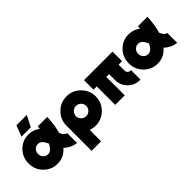

<svg xmlns="http://www.w3.org/2000/svg" viewBox="12 -1465 2428 2428"><g transform="rotate(-45 1226.5 -250.5)"><path d="M278 -512Q170 -512 95 -436Q20 -359 20 -250Q20 -195 38.5 -149Q57 -103 95 -65Q170 12 278 12Q334 12 381 -9Q406 -21 429 -38.5Q452 -56 472 -80Q486 -65 503 -52.5Q520 -40 539 -30Q561 -19 585.5 -11.5Q610 -4 637 0V-175Q626 -179 616.5 -184.5Q607 -190 600 -197Q593 -203 587.5 -210.5Q582 -218 578 -226Q577 -229 574 -235.5Q571 -242 566 -252Q581 -299 590.5 -361Q600 -423 604 -500H434Q433 -488 432.5 -478Q432 -468 431 -459Q428 -462 424.5 -464Q421 -466 418 -469Q388 -489 355 -500Q318 -512 278 -512ZM278 -342Q299 -342 316 -333Q334 -324 348 -304Q355 -294 363 -279.5Q371 -265 380 -247Q373 -232 363.5 -217.5Q354 -203 343 -191Q328 -171 308 -164Q301 -161 293.5 -159.5Q286 -158 278 -158Q240 -158 215 -185Q190 -211 190 -250Q190 -289 215 -316Q240 -342 278 -342ZM197 -554H363L439 -701H253Z M959 -342Q997 -342 1024 -315Q1051 -288 1051 -250Q1051 -212 1024 -185Q997 -158 959 -158Q921 -158 894 -185Q867 -212 867 -250Q867 -288 894 -315Q921 -342 959 -342ZM959 -512Q850 -512 774 -435Q697 -359 697 -250V200H867V-4Q910 12 959 12Q1068 12 1144 -65Q1221 -141 1221 -250Q1221 -359 1144 -435Q1068 -512 959 -512Z M1261 -500V-330H1319V0H1489V-330H1539V-222Q1539 -130 1604 -65Q1669 0 1761 0H1771V-170H1761Q1739 -170 1724 -185Q1709 -200 1709 -222V-330H1771V-500Z M2069 -512Q1961 -512 1886 -436Q1811 -359 1811 -250Q1811 -195 1829.5 -149Q1848 -103 1886 -65Q1961 12 2069 12Q2125 12 2172 -9Q2197 -21 2220 -38.5Q2243 -56 2263 -80Q2277 -65 2294 -52.5Q2311 -40 2330 -30Q2352 -19 2376.5 -11.5Q2401 -4 2428 0V-175Q2417 -179 2407.5 -184.5Q2398 -190 2391 -197Q2384 -203 2378.5 -210.5Q2373 -218 2369 -226Q2368 -229 2365 -235.5Q2362 -242 2357 -252Q2372 -299 2381.5 -361Q2391 -423 2395 -500H2225Q2224 -488 2223.5 -478Q2223 -468 2222 -459Q2219 -462 2215.5 -464Q2212 -466 2209 -469Q2179 -489 2146 -500Q2109 -512 2069 -512ZM2069 -342Q2090 -342 2107 -333Q2125 -324 2139 -304Q2146 -294 2154 -279.5Q2162 -265 2171 -247Q2164 -232 2154.5 -217.5Q2145 -203 2134 -191Q2119 -171 2099 -164Q2092 -161 2084.5 -159.5Q2077 -158 2069 -158Q2031 -158 2006 -185Q1981 -211 1981 -250Q1981 -289 2006 -316Q2031 -342 2069 -342Z"/></g></svg>

Font: Unageo
Style: Black
Weight: 900
Designer: Richard Sepsi
Foundry: Richard Sepsi
Version: Version 2.000